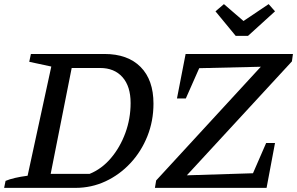

<svg xmlns="http://www.w3.org/2000/svg" viewBox="-36 -912 1442 932"><path d="M471 -650Q584 -650 646.5 -587Q709 -524 709 -409Q709 -325 679.5 -251Q650 -177 597.5 -120.5Q545 -64 476.5 -32Q408 0 330 0H-16L-9 -34Q29 -50 98 -59L213 -589L106 -612L114 -650ZM399 -68Q458 -92 502.5 -144.5Q547 -197 572.5 -266.5Q598 -336 598 -412Q598 -493 558.5 -537.5Q519 -582 450 -582H312L210 -68ZM1381 -614 871 -61 1192 -71 1256 -218H1299L1258 0H716L722 -36L1230 -588L931 -581L866 -434H823L865 -650H1386ZM1108 -738 1010 -857 1051 -892 1146 -810 1268 -892 1299 -857 1168 -738Z"/></svg>

Font: Piazzolla Medium
Style: Italic
Weight: 500
Italic angle: -11.3°
Designer: Juan Pablo del Peral
Foundry: Huerta Tipografica
Version: Version 1.330